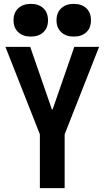

<svg xmlns="http://www.w3.org/2000/svg" viewBox="-20 -972 540 992"><path d="M186 0V-278L8 -730H136L248 -407H252L364 -730H492L314 -278V0ZM139 -783Q99 -783 74.5 -805.5Q50 -828 50 -867Q50 -907 74.5 -929.5Q99 -952 139 -952Q180 -952 204 -929.5Q228 -907 228 -867Q228 -828 204 -805.5Q180 -783 139 -783ZM361 -783Q321 -783 296.5 -805.5Q272 -828 272 -867Q272 -907 296.5 -929.5Q321 -952 361 -952Q402 -952 426 -929.5Q450 -907 450 -867Q450 -828 426 -805.5Q402 -783 361 -783Z"/></svg>

Font: M PLUS 1 Code SemiBold
Style: Regular
Weight: 600
Designer: Coji Morishita
Foundry: UNDERFOREST DESIGN
Version: Version 1.005